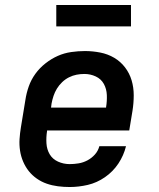

<svg xmlns="http://www.w3.org/2000/svg" viewBox="-20 -743 640 771"><path d="M260 8Q236 8 212.5 5Q189 2 167.5 -5.5Q146 -13 127.5 -26Q109 -39 95.5 -56Q82 -73 73 -94Q64 -115 60.5 -138Q57 -161 58.5 -184.5Q60 -208 64 -232L82 -342Q86 -369 95.5 -396Q105 -423 122 -446.5Q139 -470 162.5 -488.5Q186 -507 212 -518.5Q238 -530 266 -534Q294 -538 321 -538Q352 -538 382.5 -532Q413 -526 438.5 -511Q464 -496 482 -472.5Q500 -449 508.5 -420.5Q517 -392 517 -360.5Q517 -329 512 -298L499 -219H169V-217Q165 -192 166.5 -167.5Q168 -143 179.5 -123.5Q191 -104 213 -94Q235 -84 260 -84Q277 -84 295.5 -87Q314 -90 331 -99Q348 -108 361 -122.5Q374 -137 379 -156H486Q477 -119 455.5 -86.5Q434 -54 401.5 -31.5Q369 -9 332.5 -0.5Q296 8 260 8ZM185 -311H406V-313Q410 -337 409 -361.5Q408 -386 397 -406Q386 -426 364.5 -436Q343 -446 319 -446Q303 -446 287.5 -443Q272 -440 257 -432.5Q242 -425 229.5 -413Q217 -401 208.5 -387Q200 -373 195 -358Q190 -343 187 -327ZM506 -637H206V-723H506Z"/></svg>

Font: Iosevka Slab SmBdExObl
Style: Regular
Weight: 600
Width: 7
Italic angle: -9°
Monospace: yes
Designer: Belleve Invis
Foundry: Belleve Invis
Version: Version 11.1.0; ttfautohint (v1.8.3)